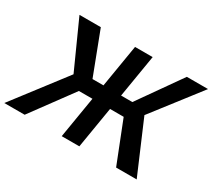

<svg xmlns="http://www.w3.org/2000/svg" viewBox="-160 -977 1356 1226"><g transform="rotate(30 518.0 -364.0)"><path d="M650.9 -727.5 530.3 0H400.4L521 -727.5ZM-22.9 0 268.1 -379.9 111.3 -727.5H268.6L388.2 -414.1H682.1L902.8 -727.5H1059.1L790.5 -380.4L953.1 0H801.3L681.2 -304.7H351.1L127 0Z"/></g></svg>

Font: Inter 18pt SemiBold
Style: Italic
Weight: 600
Italic angle: -9.3988°
Designer: Rasmus Andersson
Foundry: rsms
Version: Version 4.001;git-66647c0bb